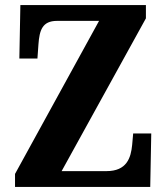

<svg xmlns="http://www.w3.org/2000/svg" viewBox="-20 -734 654 754"><path d="M39 0H570L574 -210H503L499 -165C494 -114 478 -62 398 -62H222L553 -662V-714H60L56 -504H127L131 -560C135 -615 146 -652 204 -652H369L39 -51Z"/></svg>

Font: Noto Serif Sinhala Condensed ExtraBold
Style: Regular
Weight: 800
Width: 3
Designer: Jelle Bosma - Monotype Design Team
Foundry: Monotype Imaging Inc.
Version: Version 2.007